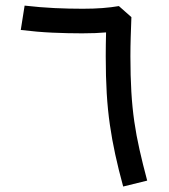

<svg xmlns="http://www.w3.org/2000/svg" viewBox="-20 -671 616 698"><path d="M55.5 -562.1Q114.3 -554.9 170 -552.3Q225.8 -549.8 278.6 -549.8Q306.5 -549.8 326.8 -550.7Q347.2 -551.6 365.6 -553.2Q365 -530.2 364.7 -508.9Q364.4 -487.5 364.4 -466.1Q364.4 -392.1 368 -331.8Q371.6 -271.5 379.4 -217.7Q387.1 -163.8 399 -109.4Q410.8 -54.9 427.8 7.1L515.1 -14.4Q498.8 -75.3 487.2 -127Q475.5 -178.7 468.2 -229.3Q460.9 -280 457.5 -337.2Q454.1 -394.3 454.1 -466.1Q454.1 -501.2 455.2 -536.6Q456.2 -572 457.7 -608.7L412.2 -648.9Q385.7 -644.3 352.9 -641.7Q320.2 -639.2 280.8 -639.2Q230.3 -639.2 178.4 -641.6Q126.5 -644.1 69.5 -650.6Z"/></svg>

Font: Estedad-VF-FD Black
Style: Regular
Weight: 900
Designer: Amin Abedi
Version: Version 4.000